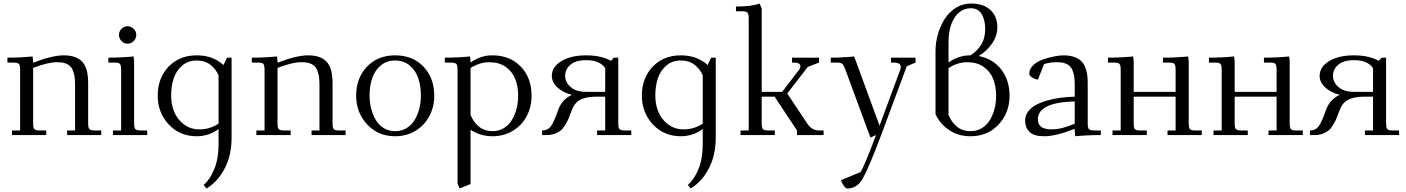

<svg xmlns="http://www.w3.org/2000/svg" viewBox="-20 -766 7975 1089"><path d="M22 -411.1V-439Q94.7 -439 165 -445.8L168 -418V-410.2Q274.9 -452.1 341.8 -452.1Q411.6 -452.1 445.8 -416.5Q480 -380.9 480 -294.9V-65.9Q480 -41 487.1 -33.4Q494.1 -25.9 519 -25.9H554.2V0H360.8V-25.9H405.8V-290Q405.8 -322.3 400.1 -345.2Q394.5 -368.2 385.7 -381.1Q377 -394 362.5 -401.6Q348.1 -409.2 334.5 -411.1Q320.8 -413.1 301.8 -413.1Q251 -413.1 168 -380.9V-65.9Q168 -41 175 -33.4Q182.1 -25.9 207 -25.9H242.2V0H47.9V-25.9H94.2V-371.1Q94.2 -396 87.2 -403.6Q80.1 -411.1 55.2 -411.1Z M594.7 -411.1V-439Q667.5 -439 737.8 -445.8L740.7 -418V-65.9Q740.7 -41 747.8 -33.4Q754.9 -25.9 779.8 -25.9H814.9V0H620.6V-25.9H667V-371.1Q667 -396 659.9 -403.6Q652.8 -411.1 627.9 -411.1ZM669.2 -533Q654.8 -547.9 654.8 -567.9Q654.8 -587.9 669.2 -602.5Q683.6 -617.2 703.6 -617.2Q723.6 -617.2 738.3 -602.5Q752.9 -587.9 752.9 -567.9Q752.9 -547.9 738.3 -533Q723.6 -518.1 703.6 -518.1Q683.6 -518.1 669.2 -533Z M874.5 -223.1Q874.5 -323.2 935.8 -387.7Q997.1 -452.1 1095.7 -452.1Q1188 -452.1 1247.6 -397L1267.6 -439H1293.5V16.1Q1293.5 115.2 1254.2 189.9Q1214.8 264.6 1151.4 303.2L1135.3 283.2Q1170.9 252.4 1195.3 193.4Q1219.7 134.3 1219.7 51.8V-34.2Q1164.6 6.8 1095.7 6.8Q999.5 6.8 937 -60.3Q874.5 -127.4 874.5 -223.1ZM950.7 -223.1Q950.7 -174.8 967.8 -132.3Q984.9 -89.8 1022.5 -61Q1060.1 -32.2 1111.3 -32.2Q1170.4 -32.2 1219.7 -64.9V-338.9Q1203.6 -375.5 1172.6 -399.2Q1141.6 -422.9 1095.7 -422.9Q1047.9 -422.9 1014.4 -395Q981 -367.2 965.8 -323Q950.7 -278.8 950.7 -223.1Z M1408.2 -411.1V-439Q1481 -439 1551.3 -445.8L1554.2 -418V-410.2Q1661.1 -452.1 1728 -452.1Q1797.9 -452.1 1832 -416.5Q1866.2 -380.9 1866.2 -294.9V-65.9Q1866.2 -41 1873.3 -33.4Q1880.4 -25.9 1905.3 -25.9H1940.4V0H1747.1V-25.9H1792V-290Q1792 -322.3 1786.4 -345.2Q1780.8 -368.2 1772 -381.1Q1763.2 -394 1748.8 -401.6Q1734.4 -409.2 1720.7 -411.1Q1707 -413.1 1688 -413.1Q1637.2 -413.1 1554.2 -380.9V-65.9Q1554.2 -41 1561.3 -33.4Q1568.4 -25.9 1593.3 -25.9H1628.4V0H1434.1V-25.9H1480.5V-371.1Q1480.5 -396 1473.4 -403.6Q1466.3 -411.1 1441.4 -411.1Z M2000 -223.1Q2000 -323.2 2061.3 -387.7Q2122.6 -452.1 2221.2 -452.1Q2320.8 -452.1 2381.8 -388.2Q2442.9 -324.2 2442.9 -223.1Q2442.9 -160.2 2415.5 -107.9Q2388.2 -55.7 2337.2 -24.4Q2286.1 6.8 2221.2 6.8Q2125 6.8 2062.5 -60.3Q2000 -127.4 2000 -223.1ZM2076.2 -223.1Q2076.2 -185.1 2085.2 -149.9Q2094.2 -114.7 2111.3 -85.7Q2128.4 -56.6 2157 -39.3Q2185.5 -22 2221.2 -22Q2257.3 -22 2285.9 -39.3Q2314.5 -56.6 2331.8 -85.7Q2349.1 -114.7 2358.2 -149.9Q2367.2 -185.1 2367.2 -223.1Q2367.2 -278.8 2352.1 -323Q2336.9 -367.2 2303.2 -395Q2269.5 -422.9 2221.2 -422.9Q2173.3 -422.9 2139.9 -395Q2106.4 -367.2 2091.3 -323Q2076.2 -278.8 2076.2 -223.1Z M2502.9 -411.1V-439Q2575.7 -439 2646 -445.8L2648.9 -418V-411.1Q2704.1 -452.1 2772.9 -452.1Q2872.6 -452.1 2933.8 -388.2Q2995.1 -324.2 2995.1 -223.1Q2995.1 -160.2 2967.8 -107.9Q2940.4 -55.7 2889.2 -24.4Q2837.9 6.8 2772.9 6.8Q2706.1 6.8 2648.9 -29.8V277.8L2586.9 303.2L2575.2 274.9V-371.1Q2575.2 -396 2568.1 -403.6Q2561 -411.1 2536.1 -411.1ZM2648.9 -113.8Q2666.5 -71.8 2697.8 -46.9Q2729 -22 2772.9 -22Q2809.1 -22 2837.6 -39.3Q2866.2 -56.6 2883.5 -85.7Q2900.9 -114.7 2909.9 -149.9Q2918.9 -185.1 2918.9 -223.1Q2918.9 -276.9 2901.9 -319.1Q2884.8 -361.3 2847.4 -387.2Q2810.1 -413.1 2756.8 -413.1Q2699.2 -413.1 2648.9 -379.9Z M3054.7 0V-25.9Q3087.4 -25.9 3105.2 -51Q3123 -76.2 3145.5 -141.1Q3166 -201.2 3223.6 -228Q3171.4 -241.7 3140.6 -270.8Q3109.9 -299.8 3109.9 -335.9Q3109.9 -386.7 3163.8 -419.4Q3217.8 -452.1 3304.7 -452.1Q3389.6 -452.1 3445.8 -420.9L3460.9 -439H3486.8V-65.9Q3486.8 -41 3493.9 -33.4Q3501 -25.9 3525.9 -25.9H3560.5V0H3366.7V-25.9H3412.6V-217.8H3367.7Q3320.8 -217.8 3291.7 -208.5Q3262.7 -199.2 3247.3 -182.1Q3231.9 -165 3220.7 -134.8Q3210.9 -107.9 3204.6 -92.8Q3198.2 -77.6 3186 -57.4Q3173.8 -37.1 3160.9 -26.4Q3147.9 -15.6 3127.4 -7.8Q3106.9 0 3081.5 0ZM3185.5 -335.9Q3185.5 -299.8 3216.6 -272.5Q3247.6 -245.1 3304.7 -245.1H3412.6V-378.9Q3383.3 -424.8 3304.7 -424.8Q3246.6 -424.8 3216.1 -399.4Q3185.5 -374 3185.5 -335.9Z M3620.6 -223.1Q3620.6 -323.2 3681.9 -387.7Q3743.2 -452.1 3841.8 -452.1Q3934.1 -452.1 3993.7 -397L4013.7 -439H4039.6V16.1Q4039.6 115.2 4000.2 189.9Q3960.9 264.6 3897.5 303.2L3881.3 283.2Q3917 252.4 3941.4 193.4Q3965.8 134.3 3965.8 51.8V-34.2Q3910.6 6.8 3841.8 6.8Q3745.6 6.8 3683.1 -60.3Q3620.6 -127.4 3620.6 -223.1ZM3696.8 -223.1Q3696.8 -174.8 3713.9 -132.3Q3731 -89.8 3768.6 -61Q3806.2 -32.2 3857.4 -32.2Q3916.5 -32.2 3965.8 -64.9V-338.9Q3949.7 -375.5 3918.7 -399.2Q3887.7 -422.9 3841.8 -422.9Q3793.9 -422.9 3760.5 -395Q3727.1 -367.2 3711.9 -323Q3696.8 -278.8 3696.8 -223.1Z M4154.3 -702.1V-729Q4246.1 -729 4288.1 -746.1L4300.3 -717.8V-245.1H4416.5L4512.2 -370.1Q4519.5 -378.9 4519.5 -388.2Q4519.5 -400.9 4510 -406Q4500.5 -411.1 4480.5 -411.1H4472.2V-439H4625.5V-411.1L4561.5 -386.2L4445.3 -235.8L4558.1 -65.9Q4572.3 -44.9 4588.6 -35.4Q4605 -25.9 4629.4 -25.9H4651.4V0H4500.5V-25.9L4373.5 -217.8H4300.3V-65.9Q4300.3 -41 4307.4 -33.4Q4314.5 -25.9 4339.4 -25.9H4374.5V0H4180.2V-25.9H4226.6V-662.1Q4226.6 -687 4219.5 -694.6Q4212.4 -702.1 4187.5 -702.1Z M4691.9 -411.1V-439Q4759.8 -439 4824.7 -445.8L4968.8 -53.2L5085.9 -370.1Q5088.9 -378.9 5088.9 -387.2Q5088.9 -411.1 5046.9 -411.1H5033.7V-439H5172.9V-411.1L5123 -390.1L4976.1 4.9Q4904.3 194.3 4872.3 248.8Q4840.3 303.2 4786.1 303.2Q4776.9 303.2 4765.9 287.8Q4754.9 272.5 4750 255.9L4860.8 210Q4883.3 175.3 4948.7 0L4917 14.2L4774.9 -371.1Q4765.6 -396 4757.6 -403.6Q4749.5 -411.1 4726.1 -411.1Z M5286.1 -118.2V-476.1Q5286.1 -525.9 5300.3 -574Q5314.5 -622.1 5339.4 -660.4Q5364.3 -698.7 5402.8 -722.4Q5441.4 -746.1 5486.8 -746.1Q5558.6 -746.1 5597.7 -709.2Q5636.7 -672.4 5636.7 -611.8Q5636.7 -562 5606.4 -518.6Q5576.2 -475.1 5530.8 -448.2Q5611.3 -433.1 5658.7 -372.3Q5706.1 -311.5 5706.1 -223.1Q5706.1 -126.5 5644 -59.8Q5582 6.8 5483.9 6.8Q5416.5 6.8 5365 -27.1Q5313.5 -61 5286.1 -118.2ZM5359.9 -113.8Q5377.4 -71.8 5408.7 -46.9Q5439.9 -22 5483.9 -22Q5520.5 -22 5549.1 -39.3Q5577.6 -56.6 5595 -85.7Q5612.3 -114.7 5621.1 -149.7Q5629.9 -184.6 5629.9 -223.1Q5629.9 -276.9 5612.8 -319.1Q5595.7 -361.3 5558.3 -387.2Q5521 -413.1 5467.8 -413.1Q5410.2 -413.1 5359.9 -379.9ZM5359.9 -411.1Q5415 -452.1 5483.9 -452.1Q5519.5 -472.7 5543.7 -510.5Q5567.9 -548.3 5567.9 -602.1Q5567.9 -652.8 5548.1 -686Q5528.3 -719.2 5486.8 -719.2Q5429.7 -719.2 5394.8 -667Q5359.9 -614.7 5359.9 -522.9Z M5794.4 -81.1Q5794.4 -109.9 5811.5 -133.1Q5828.6 -156.2 5856.2 -171.1Q5883.8 -186 5921.4 -196.5Q5959 -207 5996.8 -211.7Q6034.7 -216.3 6075.7 -217.8V-290Q6075.7 -322.3 6070.1 -345.2Q6064.5 -368.2 6055.7 -381.1Q6046.9 -394 6032.5 -401.6Q6018.1 -409.2 6004.4 -411.1Q5990.7 -413.1 5971.7 -413.1Q5938.5 -413.1 5901.9 -402.8L5866.7 -314Q5847.7 -317.9 5832.8 -327.4Q5817.9 -336.9 5817.9 -348.1Q5817.9 -375.5 5841.3 -397Q5864.7 -418.5 5898.2 -429.7Q5931.6 -440.9 5961.4 -446.5Q5991.2 -452.1 6011.7 -452.1Q6081.5 -452.1 6115.5 -416.5Q6149.4 -380.9 6149.4 -294.9V-65.9Q6149.4 -41 6156.5 -33.4Q6163.6 -25.9 6188.5 -25.9H6223.6V0Q6148.4 0 6078.6 6.8L6075.7 -21V-35.2Q5968.8 6.8 5901.9 6.8Q5843.3 6.8 5818.8 -18.1Q5794.4 -43 5794.4 -81.1ZM5866.7 -88.9Q5866.7 -61 5885.5 -46.6Q5904.3 -32.2 5945.8 -32.2Q5973.1 -32.2 6000.7 -38.8Q6028.3 -45.4 6075.7 -64V-190.9Q5866.7 -185.1 5866.7 -88.9Z M6264.2 -411.1V-439Q6336.9 -439 6407.2 -445.8L6410.2 -418V-245.1H6647.9V-371.1Q6647.9 -396.5 6640.9 -403.8Q6633.8 -411.1 6609.4 -411.1H6576.2V-439Q6649.4 -439 6719.2 -445.8L6722.2 -418V-65.9Q6722.2 -41 6729.2 -33.4Q6736.3 -25.9 6761.2 -25.9H6796.4V0H6602.1V-25.9H6647.9V-217.8H6410.2V-65.9Q6410.2 -41 6417.2 -33.4Q6424.3 -25.9 6449.2 -25.9H6484.4V0H6290V-25.9H6336.4V-371.1Q6336.4 -396 6329.3 -403.6Q6322.3 -411.1 6297.4 -411.1Z M6836.9 -411.1V-439Q6909.7 -439 6980 -445.8L6982.9 -418V-245.1H7220.7V-371.1Q7220.7 -396.5 7213.6 -403.8Q7206.5 -411.1 7182.1 -411.1H7148.9V-439Q7222.2 -439 7292 -445.8L7294.9 -418V-65.9Q7294.9 -41 7302 -33.4Q7309.1 -25.9 7334 -25.9H7369.1V0H7174.8V-25.9H7220.7V-217.8H6982.9V-65.9Q6982.9 -41 6990 -33.4Q6997.1 -25.9 7022 -25.9H7057.1V0H6862.8V-25.9H6909.2V-371.1Q6909.2 -396 6902.1 -403.6Q6895 -411.1 6870.1 -411.1Z M7409.7 0V-25.9Q7442.4 -25.9 7460.2 -51Q7478 -76.2 7500.5 -141.1Q7521 -201.2 7578.6 -228Q7526.4 -241.7 7495.6 -270.8Q7464.8 -299.8 7464.8 -335.9Q7464.8 -386.7 7518.8 -419.4Q7572.8 -452.1 7659.7 -452.1Q7744.6 -452.1 7800.8 -420.9L7815.9 -439H7841.8V-65.9Q7841.8 -41 7848.9 -33.4Q7856 -25.9 7880.9 -25.9H7915.5V0H7721.7V-25.9H7767.6V-217.8H7722.7Q7675.8 -217.8 7646.7 -208.5Q7617.7 -199.2 7602.3 -182.1Q7586.9 -165 7575.7 -134.8Q7565.9 -107.9 7559.6 -92.8Q7553.2 -77.6 7541 -57.4Q7528.8 -37.1 7515.9 -26.4Q7502.9 -15.6 7482.4 -7.8Q7461.9 0 7436.5 0ZM7540.5 -335.9Q7540.5 -299.8 7571.5 -272.5Q7602.5 -245.1 7659.7 -245.1H7767.6V-378.9Q7738.3 -424.8 7659.7 -424.8Q7601.6 -424.8 7571 -399.4Q7540.5 -374 7540.5 -335.9Z"/></svg>

Font: Dihjauti
Style: Regular
Weight: 400
Designer: T. Christopher White
Version: Version 3.0.0